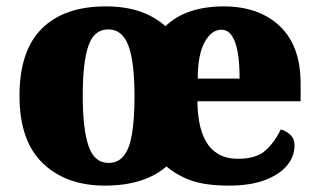

<svg xmlns="http://www.w3.org/2000/svg" viewBox="-20 -571 998 601"><path d="M308 10Q187 10 114 -60Q41 -130 41 -271Q41 -412 111 -481.5Q181 -551 311 -551Q371 -551 417 -535.5Q463 -520 498 -489Q530 -520 576 -535.5Q622 -551 680 -551Q790 -551 855.5 -489.5Q921 -428 921 -309V-254H598Q598 -220 604 -187.5Q610 -155 624 -129.5Q638 -104 663 -89Q688 -74 726 -74Q782 -74 811 -100Q840 -126 859 -166Q878 -160 890 -148Q902 -136 902 -116Q902 -81 878 -52.5Q854 -24 808.5 -7Q763 10 696 10Q626 10 581.5 -5Q537 -20 501 -50Q468 -21 419.5 -5.5Q371 10 308 10ZM320 -61Q350 -61 368 -84Q386 -107 393.5 -153.5Q401 -200 401 -270Q401 -377 382 -428Q363 -479 319 -479Q274 -479 256.5 -427Q239 -375 239 -271Q239 -168 257 -114.5Q275 -61 320 -61ZM730 -325Q730 -377 723.5 -410.5Q717 -444 704.5 -461Q692 -478 673 -478Q642 -478 620.5 -439Q599 -400 599 -325Z"/></svg>

Font: Noto Serif Armenian Black
Style: Regular
Weight: 900
Version: Version 2.007